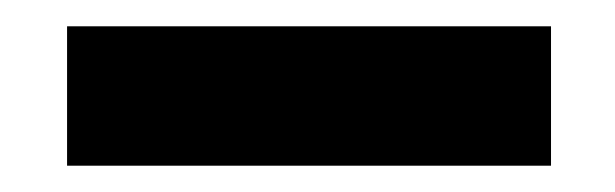

<svg xmlns="http://www.w3.org/2000/svg" viewBox="-20 -746 468 146"><path d="M31 -620V-726H399V-620Z"/></svg>

Font: REM Medium
Style: Bold
Weight: 700
Version: Version 1.005;gftools[0.9.28]